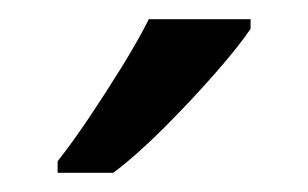

<svg xmlns="http://www.w3.org/2000/svg" viewBox="-20 -786 321 200"><path d="M241 -756Q229 -738 204 -709.5Q179 -681 150.5 -652.5Q122 -624 98 -606H40V-618Q55 -637 72.5 -663Q90 -689 107 -716.5Q124 -744 135 -766H241Z"/></svg>

Font: Noto Sans Tifinagh Tawellemmet
Style: Regular
Weight: 400
Designer: JamraPatel
Foundry: JamraPatel LLC
Version: Version 2.006; ttfautohint (v1.8.4.7-5d5b)